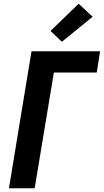

<svg xmlns="http://www.w3.org/2000/svg" viewBox="-20 -1010 557 1030"><path d="M28 0 149 -735H517L499 -621H269L166 0ZM312 -786 251 -844 402 -990 477 -920Z"/></svg>

Font: Iosevka Term Curly Heavy
Style: Italic
Weight: 900
Italic angle: -9°
Designer: Belleve Invis
Foundry: Belleve Invis
Version: Version 32.3.0